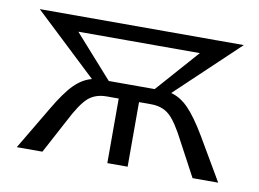

<svg xmlns="http://www.w3.org/2000/svg" viewBox="-54 -491 767 568"><g transform="rotate(10 329.5 -207.0)"><path d="M557 -128 632 0H555L501 -101Q473 -156 451.5 -175Q430 -194 396 -194H360V0H299V-194H263Q229 -194 207.5 -175Q186 -156 158 -101L104 0H27L103 -128Q134 -181 158.5 -205.5Q183 -230 211 -237L23 -414H552V-413L553 -414H636L449 -237Q477 -230 501.5 -205Q526 -180 557 -128ZM512 -368H147L261 -240H399Z"/></g></svg>

Font: Ysabeau
Style: Regular
Weight: 400
Designer: Christian Thalmann (Catharsis Fonts)
Version: Version 0.003